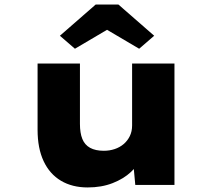

<svg xmlns="http://www.w3.org/2000/svg" viewBox="-20 -812 940 843"><path d="M365 11Q297 11 247.5 -18.5Q198 -48 171.5 -104.5Q145 -161 145 -242V-533H331V-268Q331 -228 341.5 -202Q352 -176 375.5 -163Q399 -150 436 -150Q461 -150 483.5 -157.5Q506 -165 523 -179.5Q540 -194 550 -214.5Q560 -235 560 -261V-533H746V0H574L564 -108L599 -120Q587 -87 555 -57Q523 -27 474.5 -8Q426 11 365 11ZM309 -598 243 -655 400 -792H500L657 -655L591 -598L435 -690H465Z"/></svg>

Font: Lexend Mega ExtraBold
Style: Regular
Weight: 800
Designer: Bonnie Shaver-Troup, Thomas Jockin
Foundry: Lexend
Version: Version 1.007